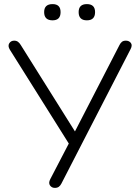

<svg xmlns="http://www.w3.org/2000/svg" viewBox="-20 -909 676 935"><path d="M247 6Q232 6 223.5 -6Q215 -18 225 -37L315 -210L28 -667Q17 -685 25 -698Q33 -711 49 -711Q60 -711 67.5 -705.5Q75 -700 81 -690L345 -269L562 -690Q567 -700 574 -705.5Q581 -711 593 -711Q609 -711 617.5 -699.5Q626 -688 615 -668L279 -15Q274 -5 266.5 0.5Q259 6 247 6ZM403 -810Q363 -810 363 -850Q363 -889 403 -889Q443 -889 443 -850Q443 -810 403 -810ZM236 -810Q195 -810 195 -850Q195 -889 236 -889Q275 -889 275 -850Q275 -810 236 -810Z"/></svg>

Font: Nunito Light
Style: Regular
Weight: 300
Designer: Vernon Adams
Foundry: Vernon Adams
Version: Version 3.601; ttfautohint (v1.8.2.53-6de2)